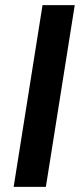

<svg xmlns="http://www.w3.org/2000/svg" viewBox="-20 -725 310 745"><path d="M33 0 145 -705H270L158 0Z"/></svg>

Font: Nunito Sans 12pt ExtraLight
Style: Italic
Weight: 200
Italic angle: -9°
Designer: Vernon Adams
Foundry: Vernon Adams
Version: Version 3.101;gftools[0.9.27]